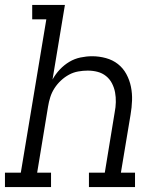

<svg xmlns="http://www.w3.org/2000/svg" viewBox="-33 -755 653 775"><path d="M-13 0V-58H51L154 -677H97V-735H229L179 -434Q191 -456 208.5 -474.5Q226 -493 247 -505.5Q268 -518 292 -523Q316 -528 339 -528Q367 -528 394.5 -520.5Q422 -513 443 -496.5Q464 -480 477 -456Q490 -432 495.5 -405Q501 -378 500 -349.5Q499 -321 494 -292L455 -58H512V0H326V-58H390L430 -302Q434 -322 434.5 -342.5Q435 -363 431.5 -382Q428 -401 419 -418.5Q410 -436 395 -448Q380 -460 361 -465Q342 -470 321 -470Q321 -470 321 -470Q321 -470 321 -470Q302 -470 282.5 -466.5Q263 -463 245.5 -453.5Q228 -444 213 -430Q198 -416 187 -399Q176 -382 170 -363Q164 -344 161 -325L117 -58H173V0Z"/></svg>

Font: Iosevka Etoile Light Oblique
Style: Regular
Weight: 300
Italic angle: -9°
Designer: Belleve Invis
Foundry: Belleve Invis
Version: Version 15.5.2; ttfautohint (v1.8.4)